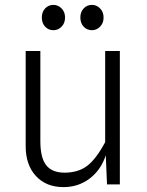

<svg xmlns="http://www.w3.org/2000/svg" viewBox="-20 -754 600 785"><path d="M239.5 11Q169 11 127 -34.2Q85 -79.5 85 -156.5V-545.5H145V-176.5Q145 -109.5 168.5 -79Q192 -48.5 243 -48Q299.5 -48 336.2 -75.8Q373 -103.5 410 -173V-545.5H470V0H417.5L412.5 -119Q393 -59.5 346.8 -24.2Q300.5 11 239.5 11ZM198.5 -630.5Q178 -630.5 164.5 -645Q151 -659.5 151 -682.5Q151 -705 164.5 -719.5Q178 -734 198.5 -734Q217.5 -734 231.8 -719.5Q246 -705 246 -682.5Q246 -659.5 231.8 -645Q217.5 -630.5 198.5 -630.5ZM356 -630.5Q335.5 -630.5 322 -645Q308.5 -659.5 308.5 -682.5Q308.5 -705 322 -719.5Q335.5 -734 356 -734Q375 -734 389.2 -719.5Q403.5 -705 403.5 -682.5Q403.5 -659.5 389.2 -645Q375 -630.5 356 -630.5Z"/></svg>

Font: Spline Sans Light
Style: Regular
Weight: 300
Designer: Eben Sorkin, Mirko Velimirovic
Foundry: Sorkin Type
Version: Version 1.000; ttfautohint (v1.8.3)